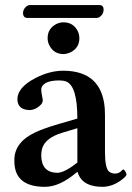

<svg xmlns="http://www.w3.org/2000/svg" viewBox="-20 -720 516 750"><path d="M358.9 -649.9H85Q70.8 -651.4 69.8 -668Q69.8 -685.5 85.4 -696.8Q90.8 -699.7 95.2 -700.2H371.1Q384.3 -698.7 384.8 -683.1Q384.8 -664.1 368.7 -653.3Q363.3 -650.4 358.9 -649.9ZM280.8 -47.9Q213.9 9.8 155.8 9.8Q51.3 9.8 38.1 -66.4Q35.6 -80.1 36.1 -95.2Q36.1 -165 119.1 -203.6Q152.8 -219.2 210 -235.8L282.2 -256.8Q282.2 -382.8 239.3 -401.4Q227.5 -405.8 211.9 -405.8Q157.2 -405.8 143.6 -381.3Q141.1 -376 141.1 -371.1Q141.1 -359.9 144.5 -343.8Q147 -332.5 147 -328.1Q147 -312 123 -297.9Q108.9 -290 95.2 -290Q48.8 -291.5 47.9 -332Q47.9 -378.4 118.2 -415Q173.3 -443.4 226.1 -443.8Q377.4 -443.8 389.2 -296.9Q390.1 -283.7 390.1 -271V-126Q390.1 -64 405.8 -49.8Q415.5 -42 430.2 -42Q445.8 -42 457 -55.2Q460 -57.1 460.9 -58.1Q466.8 -58.1 472.7 -43.9Q474.1 -40 474.1 -38.1Q474.1 -31.2 450.7 -14.2Q417 9.3 380.9 9.8Q306.6 9.8 286.6 -38.1Q284.7 -43.5 283.2 -47.9ZM282.2 -85V-219.2L225.1 -202.1Q154.3 -181.2 143.6 -136.2Q141.1 -124.5 141.1 -109.9Q143.1 -45.9 204.1 -44.9Q232.9 -45.9 282.2 -85ZM166 -570.8Q166 -608.9 200.7 -626.5Q214.4 -632.8 228 -632.8Q266.1 -632.8 283.7 -598.6Q290 -585 290 -570.8Q290 -532.7 255.4 -515.6Q241.7 -509.3 228 -508.8Q189.9 -508.8 172.4 -543.5Q166 -556.6 166 -570.8Z"/></svg>

Font: Linux Libertine O
Style: Semibold
Weight: 700
Designer: Philipp H. Poll
Foundry: Philipp H. Poll
Version: Version 5.0.0